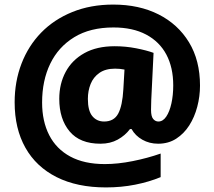

<svg xmlns="http://www.w3.org/2000/svg" viewBox="-20 -741 937 839"><path d="M854 -367Q854 -320 842 -274.5Q830 -229 807 -193Q784 -157 750 -135Q716 -113 671 -113Q633 -113 602 -130.5Q571 -148 555 -177H548Q527 -149 494.5 -131Q462 -113 419 -113Q329 -113 284 -167Q239 -221 239 -309Q239 -375 267 -427Q295 -479 349 -509Q403 -539 481 -539Q529 -539 575 -530Q621 -521 651 -510L641 -305Q641 -297 640.5 -285Q640 -273 640 -261Q640 -232 649.5 -221Q659 -210 672 -210Q692 -210 706.5 -231.5Q721 -253 729 -289Q737 -325 737 -368Q737 -446 707 -502.5Q677 -559 618.5 -590Q560 -621 476 -621Q374 -621 304.5 -578.5Q235 -536 199.5 -462.5Q164 -389 164 -293Q164 -211 195 -150.5Q226 -90 287 -57Q348 -24 438 -24Q495 -24 560 -37Q625 -50 682 -70V33Q631 54 570.5 66Q510 78 443 78Q317 78 227.5 33Q138 -12 91 -95.5Q44 -179 44 -294Q44 -385 74 -463Q104 -541 160 -598.5Q216 -656 296 -688.5Q376 -721 475 -721Q588 -721 673 -678Q758 -635 806 -556Q854 -477 854 -367ZM364 -309Q364 -257 383.5 -233.5Q403 -210 435 -210Q478 -210 496.5 -244.5Q515 -279 519 -351L524 -437Q514 -439 504 -440Q494 -441 483 -441Q441 -441 414.5 -422.5Q388 -404 376 -374Q364 -344 364 -309Z"/></svg>

Font: Noto Sans Syriac Eastern ExtraBold
Style: Regular
Weight: 800
Designer: Patrick Giasson and the Monotype Design Team
Foundry: Monotype Imaging Inc.
Version: Version 3.001